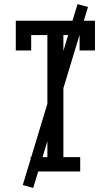

<svg xmlns="http://www.w3.org/2000/svg" viewBox="-20 -836 540 936"><path d="M129 0V-70H211V-665H132V-590H57V-735H443V-590H368V-665H289V-70H371V0ZM142 80 91 66 358 -816 409 -802Z"/></svg>

Font: Iosevka Slab
Style: Regular
Weight: 400
Monospace: yes
Designer: Belleve Invis
Foundry: Belleve Invis
Version: Version 11.2.4; ttfautohint (v1.8.3)